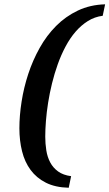

<svg xmlns="http://www.w3.org/2000/svg" viewBox="-20 -737 512 899"><path d="M460.9 -663.1Q422.9 -658.2 391.4 -638.4Q359.9 -618.7 333.7 -588.4Q307.6 -558.1 286.9 -519Q266.1 -480 250.5 -436.3Q234.9 -392.6 223.6 -346.7Q212.4 -300.8 205.3 -256.1Q198.2 -211.4 195.1 -170.7Q191.9 -129.9 191.9 -97.2Q191.9 -64.5 196.8 -33.2Q201.7 -2 215.1 23.4Q228.5 48.8 252.2 65.9Q275.9 83 313 87.9L301.8 142.1Q238.8 140.6 194.8 118.4Q150.9 96.2 123.3 58.8Q95.7 21.5 83.3 -28.6Q70.8 -78.6 70.8 -136.2Q70.8 -195.8 81.1 -261.2Q91.3 -326.7 112.3 -390.6Q133.3 -454.6 165.8 -512.7Q198.2 -570.8 242.7 -615.5Q287.1 -660.2 344.5 -687.5Q401.9 -714.8 472.2 -716.8Z"/></svg>

Font: Charis SIL Viet
Style: Bold Italic
Weight: 700
Italic angle: -11°
Foundry: SIL International
Version: Version 5.000